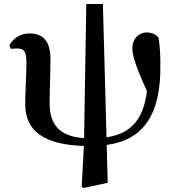

<svg xmlns="http://www.w3.org/2000/svg" viewBox="-20 -713 871 959"><path d="M494 -693H411L400 -23C274 -31 228 -95 228 -195C228 -278 232 -342 232 -419C232 -509 193 -546 128 -546C80 -546 46 -521 27 -487L34 -469C40 -470 56 -471 63 -471C102 -471 112 -456 112 -398C112 -333 106 -265 106 -191C106 -57 203 10 399 16L388 220L397 226L518 200L513 11C696 -14 785 -140 781 -393C781 -441 779 -478 772 -524C761 -541 737 -551 713 -551C679 -551 641 -525 641 -471C641 -437 657 -383 714 -258C697 -120 637 -46 512 -27Z"/></svg>

Font: Source Han Serif
Style: Bold
Weight: 700
Designer: Ryoko NISHIZUKA 西塚涼子 (kana & ideographs); Frank Grießhammer (Latin, Greek & Cyrillic); Wenlong ZHANG 张文龙 (bopomofo); San
Foundry: Adobe Systems Incorporated
Version: Version 1.001;PS 1.001;hotconv 16.6.54;makeotf.lib2.5.65590